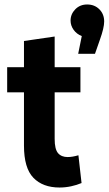

<svg xmlns="http://www.w3.org/2000/svg" viewBox="-20 -825 485 857"><path d="M12 -413V-525H87V-642L224 -662V-525H339V-413H224V-205Q224 -159 239 -141.5Q254 -124 282 -124Q303 -124 330 -132L344 -8Q323 1 297.5 6.5Q272 12 246 12Q171 12 129 -31.5Q87 -75 87 -175V-413ZM445 -729Q445 -701 426 -648L404 -585H329L345 -664Q322 -673 308.5 -692Q295 -711 295 -733Q295 -762 316 -783.5Q337 -805 369 -805Q402 -805 423.5 -783.5Q445 -762 445 -729Z"/></svg>

Font: Radio Canada Condensed
Style: Bold
Weight: 700
Width: 3
Designer: Charles Daoud, Etienne Aubert Bonn, Alexandre Saumier Demers, Jacques Le Bailly
Foundry: Radio-Canada
Version: Version 2.104; ttfautohint (v1.8.4.7-5d5b);gftools[0.9.28.de